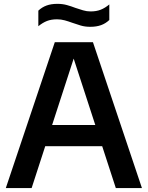

<svg xmlns="http://www.w3.org/2000/svg" viewBox="-20 -954 750 974"><path d="M9.5 0 258 -740H451.5L700 0H567.5L346 -680.5H361.5L140.5 0ZM166.5 -212.5 195.5 -320H513.5L542.5 -212.5ZM437.5 -818Q411.5 -818 389.5 -824.5Q367.5 -831 346.5 -838.5Q327.5 -845.5 308.5 -850.8Q289.5 -856 269.5 -856Q240 -856 218.2 -847.5Q196.5 -839 174.5 -821V-900Q193 -917.5 216.2 -926Q239.5 -934.5 271.5 -934.5Q297.5 -934.5 319.8 -928.2Q342 -922 362.5 -914Q382 -907.5 400.8 -901.8Q419.5 -896 439.5 -896Q469 -896 491 -904.8Q513 -913.5 534.5 -931.5V-852.5Q516 -835 492.8 -826.5Q469.5 -818 437.5 -818Z"/></svg>

Font: Encode Sans SC SemiBold
Style: Regular
Weight: 600
Version: Version 3.002